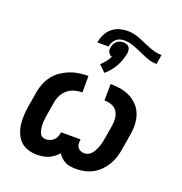

<svg xmlns="http://www.w3.org/2000/svg" viewBox="-148 -969 1046 1106"><g transform="rotate(20 375.0 -416.5)"><path d="M198 8Q169 8 142.5 -0.5Q116 -9 97 -27.5Q78 -46 67.5 -71.5Q57 -97 53.5 -124.5Q50 -152 51.5 -180.5Q53 -209 58 -238L73 -328Q77 -355 88 -382.5Q99 -410 117 -433.5Q135 -457 160 -474Q185 -491 212 -501.5Q239 -512 267.5 -516Q296 -520 323 -520V-419Q300 -419 277 -413Q254 -407 235 -392Q216 -377 204.5 -355.5Q193 -334 189 -311L174 -222Q173 -212 171.5 -202Q170 -192 169.5 -182Q169 -172 169.5 -162.5Q170 -153 171.5 -143.5Q173 -134 175.5 -125Q178 -116 183 -108.5Q188 -101 197 -97Q206 -93 216 -93Q228 -93 241 -97.5Q254 -102 263.5 -111Q273 -120 278 -132Q283 -144 285 -156V-161H405V-156Q403 -144 404 -132Q405 -120 412 -111Q419 -102 429.5 -97.5Q440 -93 452 -93Q465 -93 477 -99Q489 -105 497 -115Q505 -125 511 -136.5Q517 -148 521.5 -160Q526 -172 529 -184.5Q532 -197 534 -209L549 -298Q553 -321 550.5 -344Q548 -367 536 -385Q524 -403 503 -411Q482 -419 458 -419L459 -520Q491 -520 522.5 -514.5Q554 -509 581 -495Q608 -481 628.5 -458.5Q649 -436 659 -407.5Q669 -379 670 -346.5Q671 -314 665 -282L650 -192Q646 -167 638.5 -141.5Q631 -116 617 -92.5Q603 -69 583.5 -49Q564 -29 540 -16Q516 -3 489.5 2.5Q463 8 438 8Q421 8 404 5.5Q387 3 372.5 -4Q358 -11 346 -22Q334 -33 326 -47Q314 -33 299 -22Q284 -11 267 -4Q250 3 232.5 5.5Q215 8 198 8ZM305 -719Q309 -744 320.5 -768Q332 -792 352.5 -809.5Q373 -827 398.5 -834Q424 -841 448 -841Q469 -841 488.5 -836.5Q508 -832 526.5 -824.5Q545 -817 562.5 -809Q580 -801 598.5 -794Q617 -787 636.5 -782Q656 -777 677 -777L668 -719Q640 -719 614.5 -728Q589 -737 565 -748L552 -754Q527 -765 501.5 -774Q476 -783 448 -783Q435 -783 422 -779.5Q409 -776 398.5 -766.5Q388 -757 382 -744.5Q376 -732 374 -719ZM403 -568 363 -607Q378 -620 390.5 -636Q403 -652 412 -670Q404 -672 398.5 -677Q393 -682 389.5 -688.5Q386 -695 385.5 -703Q385 -711 387 -719Q388 -729 393 -739.5Q398 -750 406 -757Q414 -764 425 -767.5Q436 -771 446 -771Q456 -771 466 -767.5Q476 -764 482 -757Q488 -750 489 -739.5Q490 -729 489 -719Q485 -698 478 -677.5Q471 -657 460 -637Q449 -617 434.5 -599.5Q420 -582 403 -568Z"/></g></svg>

Font: Iosevka Etoile
Style: Bold Italic
Weight: 700
Italic angle: -9°
Designer: Belleve Invis
Foundry: Belleve Invis
Version: Version 28.1.0; ttfautohint (v1.8.4)